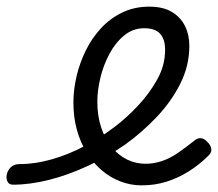

<svg xmlns="http://www.w3.org/2000/svg" viewBox="-170 -539 657 578"><path d="M256 19Q223 19 192 7Q161 -5 135.5 -27Q110 -49 91 -79.5Q72 -110 61.5 -148Q51 -186 51 -230Q51 -269 60.5 -309.5Q70 -350 88.5 -387.5Q107 -425 134.5 -454.5Q162 -484 198.5 -501.5Q235 -519 279 -519Q321 -519 347.5 -503Q374 -487 387 -460.5Q400 -434 400 -401Q400 -341 372.5 -286.5Q345 -232 300.5 -185.5Q256 -139 207 -104Q155 -68 96.5 -40.5Q38 -13 -20.5 2Q-79 17 -131 17Q-143 17 -147.5 7.5Q-152 -2 -149.5 -14Q-147 -26 -137.5 -35.5Q-128 -45 -111 -45Q-64 -45 -13.5 -59.5Q37 -74 85 -99.5Q133 -125 175 -157Q212 -185 246.5 -222Q281 -259 304 -301Q327 -343 327 -389Q327 -421 312 -437.5Q297 -454 264 -454Q230 -454 203.5 -432Q177 -410 159 -376Q141 -342 132 -304Q123 -266 123 -233Q123 -190 134.5 -155.5Q146 -121 166.5 -96Q187 -71 213 -58.5Q239 -46 268 -46Q293 -46 317 -54Q341 -62 364.5 -78Q388 -94 413 -114Q424 -124 434.5 -123Q445 -122 453 -113Q464 -103 466 -91.5Q468 -80 457 -70Q430 -43 398 -23Q366 -3 331 8Q296 19 256 19Z"/></svg>

Font: Playwrite RO Light
Style: Regular
Weight: 300
Version: Version 1.002